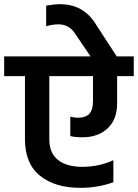

<svg xmlns="http://www.w3.org/2000/svg" viewBox="-47 -931 663 923"><path d="M596 -660V-565H516V-435Q516 -356 470 -313.5Q424 -271 349 -271Q313 -271 291 -277V-370Q311 -365 327 -365Q365 -365 382.5 -384Q400 -403 400 -444V-565H190V-262Q190 -195 232 -162Q274 -129 348 -129Q429 -129 498 -161V-55Q424 -28 339 -28Q218 -28 145.5 -86Q73 -144 73 -262V-565H-27V-660H388L315 -768Q286 -814 234 -814Q206 -814 175 -805V-904Q217 -911 243 -911Q352 -910 410 -820L514 -660Z"/></svg>

Font: Hind Semibold
Style: Regular
Weight: 600
Designer: Manushi Parikh, Satya Rajpurohit
Foundry: Indian Type Foundry
Version: Version 1.201;PS 1.0;hotconv 1.0.78;makeotf.lib2.5.61930; tt